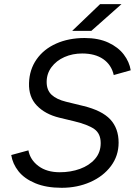

<svg xmlns="http://www.w3.org/2000/svg" viewBox="-20 -895 654 928"><path d="M34.3 -145.7 117.3 -168.3Q125.8 -122.3 166 -92.4Q206.2 -62.5 268.8 -62.5Q321.7 -62.5 366.7 -78.8Q411.7 -95.2 439.2 -126.8Q466.7 -158.3 466.7 -203.3Q466.7 -249.3 435.8 -271.2Q404.8 -293 338.2 -309L266.3 -326.3Q198.2 -343 158.1 -384.8Q118 -426.5 120.3 -493.5Q122.2 -558.5 156.6 -607.9Q191 -657.3 251.4 -684.3Q311.8 -711.3 389.2 -711.3Q455.7 -711.3 503.5 -689.2Q551.3 -667 578.3 -631.5Q605.3 -596 611.8 -555.3L529.8 -532.3Q518.5 -581.8 479.1 -609.2Q439.7 -636.5 377.2 -636.5Q330.7 -636.5 291.4 -619.2Q252.2 -601.8 228.8 -570.3Q205.5 -538.8 205.5 -498.8Q205.5 -459.2 229.5 -436.8Q253.5 -414.5 299.2 -403.3L382.3 -383Q472.8 -361 513.1 -317.8Q553.3 -274.5 553.3 -205.5Q553.3 -142 516.1 -92.2Q478.8 -42.5 416 -14.9Q353.2 12.7 278 12.7Q203.5 12.7 150.7 -9.3Q97.8 -31.3 69.4 -67.2Q41 -103.2 34.3 -145.7ZM463.8 -875H567.2L421.3 -745.7H328.8Z"/></svg>

Font: Oak Sans Light Italic
Style: Regular
Weight: 400
Italic angle: -9.5°
Foundry: Erik Kennedy, Walven
Version: Version 1.000;Glyphs 3.1.2 (3151)